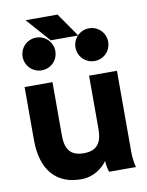

<svg xmlns="http://www.w3.org/2000/svg" viewBox="-94 -915 763 994"><g transform="rotate(-10 288.0 -417.5)"><path d="M340.3 -663.6C340.3 -615.7 378.4 -577.6 426.3 -577.6C474.1 -577.6 512.2 -615.7 512.2 -663.6C512.2 -711.4 474.1 -749.5 426.3 -749.5C401.9 -749.5 380.4 -739.7 364.7 -723.6L278.3 -847.7H110.4L220.7 -722.7H363.8C349.1 -707.5 340.3 -686.5 340.3 -663.6ZM62.5 -663.6C62.5 -615.7 100.6 -577.6 148.4 -577.6C196.3 -577.6 234.4 -615.7 234.4 -663.6C234.4 -711.4 196.3 -749.5 148.4 -749.5C100.6 -749.5 62.5 -711.4 62.5 -663.6ZM191.9 -507.8H45.4V-228.5C45.4 -72.3 120.6 13.2 250.5 13.2C319.3 13.2 364.3 -24.9 389.6 -58.6C389.6 -29.3 399.9 0 399.9 0H541.5C541.5 0 530.8 -32.2 530.8 -82V-507.8H384.3V-228.5C384.3 -157.2 359.9 -117.2 288.1 -117.2C216.3 -117.2 191.9 -157.2 191.9 -228.5Z"/></g></svg>

Font: Giphurs ExtraBold
Style: Regular
Weight: 800
Version: Version 1.000